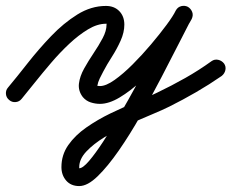

<svg xmlns="http://www.w3.org/2000/svg" viewBox="-40 -308 780 647"><path d="M-13 -13Q17 -49 53.5 -95.5Q90 -142 132 -186Q174 -230 220.5 -259Q267 -288 317 -288Q345 -288 362 -270.5Q379 -253 379 -225Q379 -199 366.5 -171Q354 -143 337 -116.5Q320 -90 308 -67Q302 -56 296 -43.5Q290 -31 288 -19Q287 -12 285.5 -16Q284 -20 285 -19Q288 -19 290.5 -18.5Q293 -18 297 -18Q317 -18 346 -38.5Q375 -59 407 -91Q439 -123 469 -158.5Q499 -194 521.5 -224.5Q544 -255 552 -272Q559 -285 571 -287Q583 -289 593 -284Q603 -279 607.5 -268Q612 -257 605 -244Q590 -215 563.5 -163Q537 -111 504 -47.5Q471 16 434.5 80.5Q398 145 360.5 199Q323 253 289 286Q255 319 227 319Q199 319 183 300.5Q167 282 167 255Q167 214 190 181Q213 148 251 121.5Q289 95 332.5 74Q376 53 418 36Q460 19 490 4Q538 -19 584 -45Q630 -71 673 -102Q683 -109 695 -106.5Q707 -104 715 -94Q722 -84 719.5 -72Q717 -60 707 -52Q665 -23 621 2.5Q577 28 531 51Q509 62 472 77.5Q435 93 392.5 112Q350 131 312.5 154Q275 177 251 202.5Q227 228 227 255Q227 259 227 259Q239 259 260 234.5Q281 210 307.5 169.5Q334 129 363.5 78.5Q393 28 422 -25.5Q451 -79 476.5 -128Q502 -177 522 -215Q542 -253 553 -272Q560 -285 571.5 -287.5Q583 -290 593 -285Q603 -279 607.5 -268Q612 -257 606 -244Q594 -221 568 -185Q542 -149 508 -109.5Q474 -70 436.5 -35.5Q399 -1 363 20.5Q327 42 297 42Q281 42 265.5 37Q250 32 239 19Q223 -2 226 -26.5Q229 -51 243.5 -77Q258 -103 275.5 -129Q293 -155 306 -179.5Q319 -204 319 -225Q319 -230 320 -229Q321 -228 317 -228Q288 -228 256.5 -209Q225 -190 193.5 -160.5Q162 -131 132.5 -96.5Q103 -62 77.5 -30Q52 2 33 25Q25 35 12.5 36Q0 37 -9 29Q-19 21 -20 8.5Q-21 -4 -13 -13Z"/></svg>

Font: FRB American Cursive Guidelines Arrows
Style: Bold Italic
Weight: 700
Italic angle: -25°
Version: Version 2.0;Modular Font Editor K font №1